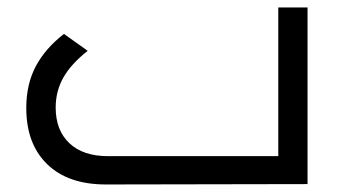

<svg xmlns="http://www.w3.org/2000/svg" viewBox="-20 -489 911 510"><path d="M719.2 -469.2H796.9V0L261.2 1Q160.6 1 105.2 -53Q49.8 -106.9 49.8 -202.1Q49.8 -265.6 75.2 -313.2Q100.6 -360.8 149.9 -398.9L212.9 -354Q168.9 -319.3 148.4 -283.2Q127.9 -247.1 127.9 -203.1Q127.9 -143.1 164.3 -108.6Q200.7 -74.2 267.1 -74.2H719.2Z"/></svg>

Font: Montserrat-Arabic Light
Style: Regular
Weight: 300
Designer: Mohamed Gaber
Foundry: Kief Type Foundry
Version: Version 5.008;PS 005.008;hotconv 1.0.88;makeotf.lib2.5.64775